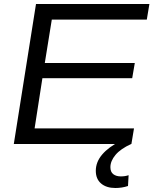

<svg xmlns="http://www.w3.org/2000/svg" viewBox="-20 -720 767 960"><path d="M49 0 160 -700H727L714 -622H239L204 -405H654L641 -329H192L153 -78H650L637 0ZM581 -14 636 0Q583 24 557.5 54.5Q532 85 532 116Q532 140 546.5 151Q561 162 584 162Q595 162 604.5 160.5Q614 159 623 156L620 210Q590 220 557 220Q512 220 485.5 197.5Q459 175 459 134Q459 90 491 52.5Q523 15 581 -14Z"/></svg>

Font: Georama Extended
Style: Italic
Weight: 400
Width: 7
Italic angle: -9°
Designer: Jean-Baptiste Levee
Foundry: Production Type
Version: Version 1.000